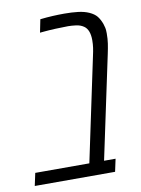

<svg xmlns="http://www.w3.org/2000/svg" viewBox="-97 -693 549 746"><g transform="rotate(-10 178.0 -320.0)"><path d="M-20.5 0 -9.8 -49.8H203.6L290 -458.5Q293.9 -475.6 295.9 -489.7Q297.9 -503.9 297.9 -519Q297.9 -561 275.9 -575.7Q263.2 -584.5 245.4 -586.7Q227.5 -588.9 214.4 -588.9Q193.4 -588.9 165.5 -587.6Q137.7 -586.4 118.7 -584.5L103 -583L113.3 -634.3Q139.2 -637.2 162.4 -638.4Q185.5 -639.6 208.5 -639.6Q238.3 -639.6 262.7 -636.7Q287.1 -633.8 305.7 -625.5Q325.2 -616.7 335 -604.5Q344.7 -592.3 351.6 -573.7Q354.5 -564.9 356.2 -557.1Q357.9 -549.3 357.9 -535.2Q357.9 -513.2 355.2 -495.4Q352.5 -477.5 348.1 -457L261.7 -49.8H307.1L296.4 0Z"/></g></svg>

Font: Open Sans Condensed Light
Style: Italic
Weight: 300
Width: 3
Italic angle: -12°
Designer: Monotype Design Team
Foundry: Monotype Imaging Inc.
Version: Version 3.000; ttfautohint (v1.8.4)